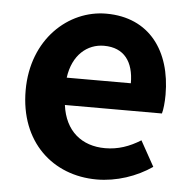

<svg xmlns="http://www.w3.org/2000/svg" viewBox="-46 -620 673 680"><g transform="rotate(5 290.5 -280.0)"><path d="M322 14C392 14 463 -10 518 -48L468 -138C428 -113 388 -99 342 -99C259 -99 199 -147 187 -239H532C536 -252 539 -279 539 -306C539 -461 459 -574 305 -574C171 -574 44 -461 44 -279C44 -95 166 14 322 14ZM185 -336C196 -418 248 -460 307 -460C379 -460 413 -412 413 -336Z"/></g></svg>

Font: Noto Sans CJK KR Bold
Style: Regular
Weight: 700
Designer: Ryoko NISHIZUKA (kana & ideographs); Paul D. Hunt (Latin, Greek & Cyrillic); Wenlong ZHANG (bopomofo); Sandoll Communica
Foundry: Adobe Systems Incorporated
Version: Version 1.004;PS 1.004;hotconv 1.0.82;makeotf.lib2.5.63406